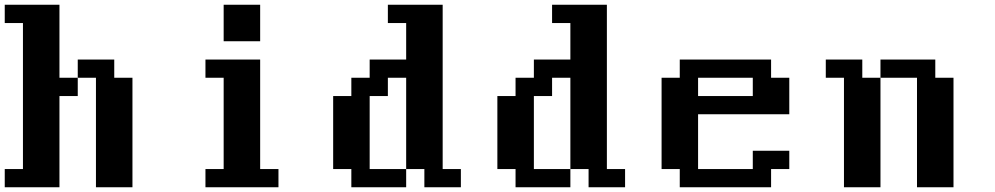

<svg xmlns="http://www.w3.org/2000/svg" viewBox="-20 -789 4191 809"><path d="M384.3 0V-461.4H307.6V-538.1H461.4V-461.4H538.1V0ZM0 0V-76.7H76.7V-691.9H0V-769H230.5V-461.4H307.6V-384.3H230.5V0Z M845.7 0V-76.7H922.4V-461.4H845.7V-538.1H1076.2V-76.7H1153.3V0ZM922.4 -615.2V-769H1076.2V-615.2Z M1460.4 0V-76.7H1383.8V-384.3H1460.4V-461.4H1537.6V-538.1H1691.4V-691.9H1614.3V-769H1845.2V-76.7H1921.9V0H1768.1V-76.7H1691.4V-461.4H1614.3V-384.3H1537.6V-76.7H1691.4V0Z M2152.3 0V-76.7H2075.7V-384.3H2152.3V-461.4H2229.5V-538.1H2383.3V-691.9H2306.2V-769H2537.1V-76.7H2613.8V0H2460V-76.7H2383.3V-461.4H2306.2V-384.3H2229.5V-76.7H2383.3V0Z M3151.9 -384.3V-461.4H2921.4V-384.3ZM2844.2 0V-76.7H2767.6V-461.4H2844.2V-538.1H3229V-461.4H3305.7V-307.6H2921.4V-76.7H3151.9V-153.8H3305.7V-76.7H3229V0Z M3536.1 0V-461.4H3459.5V-538.1H3613.3V-461.4H3689.9V0ZM3843.8 0V-461.4H3689.9V-538.1H3920.9V-461.4H3997.6V0Z"/></svg>

Font: Good Old DOS
Style: Regular
Weight: 400
Designer: Vasily Draigo
Foundry: Vasily Draigo
Version: 1.0